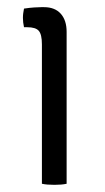

<svg xmlns="http://www.w3.org/2000/svg" viewBox="-20 -513 294 536"><path d="M166 0Q152.5 3 132 3Q110.5 3 97 0V-389Q97 -417 88.2 -427Q79.5 -437 56 -437H47Q44 -450.5 44 -463Q44 -470 44.8 -475.8Q45.5 -481.5 47 -489Q63.5 -491.5 75.5 -492.2Q87.5 -493 95 -493H103Q133 -493 149.5 -474.8Q166 -456.5 166 -424Z"/></svg>

Font: Signika Negative Light Light
Style: Regular
Weight: 300
Version: Version 2.001